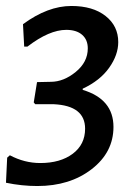

<svg xmlns="http://www.w3.org/2000/svg" viewBox="-22 -526 461 643"><path d="M217 -506Q289 -506 331.5 -472.5Q374 -439 374 -385Q374 -342 343.5 -299Q313 -256 255 -229V-225Q358 -194 358 -101Q358 -16 285 40.5Q212 97 103 97Q51 97 -2 86L2 2L11 -6Q60 20 113 20Q180 20 221.5 -11Q263 -42 263 -95Q263 -172 158 -177H96L91 -183L102 -251L148 -252Q191 -252 231.5 -285Q272 -318 272 -364Q272 -393 253 -409.5Q234 -426 200 -426Q143 -426 70 -370H59L55 -445Q138 -506 217 -506Z"/></svg>

Font: Alegreya Sans Medium
Style: Italic
Weight: 500
Italic angle: -7°
Designer: Juan Pablo del Peral
Foundry: Huerta Tipografica
Version: Version 2.007